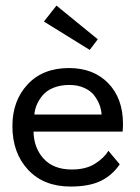

<svg xmlns="http://www.w3.org/2000/svg" viewBox="-20 -672 515 704"><path d="M309 -489 141 -593 187 -651.5 338.5 -528ZM103 -189.5Q104 -129.5 140.2 -90Q176.5 -50.5 243.5 -50.5Q295 -50.5 328.5 -71.8Q362 -93 377.5 -119L419 -69.5Q391.5 -29 349.2 -8.5Q307 12 238.5 12Q140.5 12 83 -49.5Q25.5 -111 25.5 -210Q25.5 -302.5 81.2 -362.5Q137 -422.5 233 -422.5Q323 -422.5 377 -366.8Q431 -311 431 -217Q431 -204.5 429.5 -189.5ZM352.5 -252Q351.5 -269.5 345 -287.2Q338.5 -305 325.5 -322Q312.5 -339 288.8 -349.8Q265 -360.5 234 -360.5Q201.5 -360.5 176.2 -350.2Q151 -340 136.8 -323Q122.5 -306 115 -288.2Q107.5 -270.5 106 -252Z"/></svg>

Font: League Spartan
Style: Regular
Weight: 350
Foundry: The League of Moveable Type
Version: Version 2.002